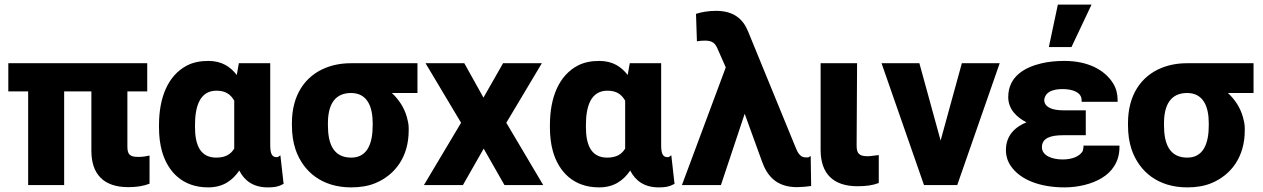

<svg xmlns="http://www.w3.org/2000/svg" viewBox="-20 -802 5473 832"><path d="M16 -406H102V0H258V-406H376V-149C376 -46 430 9 536 9C573 9 602 4 628 -6V-128C614 -125 600 -122 580 -122C543 -122 532 -132 532 -167V-406H618V-528H16Z M669 -250C669 -213 673 -178 682 -146C707 -59 770 10 882 10C948 10 988 -21 1017 -63C1039 -19 1078 10 1140 10C1166 10 1184 8 1204 -3L1209 -5L1195 -129L1185 -122C1184 -121 1183 -121 1178 -121C1155 -121 1151 -143 1151 -176V-528H1015L1006 -477C979 -512 942 -538 883 -538C848 -538 817 -532 790 -518C708 -475 669 -380 669 -260ZM825 -251V-260C825 -337 844 -409 918 -409C958 -409 979 -393 995 -366V-158C980 -134 958 -119 917 -119C846 -119 825 -177 825 -251Z M1245 -259C1245 -220 1250 -186 1261 -153C1294 -59 1374 10 1502 10C1542 10 1577 4 1608 -9C1693 -45 1751 -123 1751 -237V-247C1751 -264 1747 -280 1743 -295C1731 -337 1708 -371 1678 -399H1789V-528H1501C1460 -528 1423 -521 1391 -508C1301 -472 1245 -389 1245 -269ZM1401 -259V-268C1401 -343 1427 -399 1501 -399C1571 -399 1595 -341 1595 -268V-259C1595 -184 1574 -119 1502 -119C1424 -119 1401 -180 1401 -259Z M1817 0H1986L2076 -158L2166 0H2334L2174 -270L2328 -528H2160L2075 -379L1992 -528H1824L1978 -270Z M2363 -250C2363 -213 2367 -178 2376 -146C2401 -59 2464 10 2576 10C2642 10 2682 -21 2711 -63C2733 -19 2772 10 2834 10C2860 10 2878 8 2898 -3L2903 -5L2889 -129L2879 -122C2878 -121 2877 -121 2872 -121C2849 -121 2845 -143 2845 -176V-528H2709L2700 -477C2673 -512 2636 -538 2577 -538C2542 -538 2511 -532 2484 -518C2402 -475 2363 -380 2363 -260ZM2519 -251V-260C2519 -337 2538 -409 2612 -409C2652 -409 2673 -393 2689 -366V-158C2674 -134 2652 -119 2611 -119C2540 -119 2519 -177 2519 -251Z M2935 0H3104L3207 -309L3281 -105C3304 -39 3345 9 3434 9C3460 8 3477 7 3495 4L3493 -126L3483 -120H3470C3446 -120 3435 -144 3426 -167L3222 -665C3200 -720 3159 -755 3083 -755C3052 -755 3020 -750 2996 -742L3000 -623C3012 -625 3022 -626 3035 -626C3068 -626 3080 -614 3091 -587L3125 -510Z M3536 -153C3536 -50 3590 5 3696 5C3733 5 3762 1 3788 -9V-130L3762 -127C3755 -126 3749 -125 3740 -125C3704 -125 3692 -136 3692 -171L3694 -528H3536Z M3800 -528 3984 0H4128L4312 -528H4148L4056 -193L3964 -528Z M4339 -152C4339 -127 4346 -103 4360 -83C4402 -21 4490 10 4593 10C4655 10 4715 -6 4755 -31C4797 -56 4831 -100 4831 -164V-171H4675V-164C4675 -162 4672 -145 4671 -146C4657 -124 4626 -111 4585 -111C4538 -111 4495 -128 4495 -164C4495 -204 4533 -216 4586 -216H4685V-324H4586C4539 -324 4505 -338 4505 -369C4505 -374 4507 -380 4510 -386C4520 -406 4547 -416 4585 -416C4628 -416 4667 -402 4667 -368V-361H4823V-368C4823 -394 4817 -419 4804 -440C4766 -502 4690 -538 4593 -538C4558 -538 4525 -535 4495 -528C4421 -511 4349 -471 4349 -381C4349 -328 4387 -293 4428 -272C4379 -252 4339 -215 4339 -152ZM4525 -598H4623L4710 -782H4564Z M4868 -259C4868 -220 4873 -186 4884 -153C4917 -59 4997 10 5125 10C5165 10 5200 4 5231 -9C5316 -45 5374 -123 5374 -237V-247C5374 -264 5370 -280 5366 -295C5354 -337 5331 -371 5301 -399H5412V-528H5124C5083 -528 5046 -521 5014 -508C4924 -472 4868 -389 4868 -269ZM5024 -259V-268C5024 -343 5050 -399 5124 -399C5194 -399 5218 -341 5218 -268V-259C5218 -184 5197 -119 5125 -119C5047 -119 5024 -180 5024 -259Z"/></svg>

Font: Asimov Pro
Style: Blk
Weight: 900
Designer: Google
Version: Version 2.000980; 2014